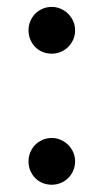

<svg xmlns="http://www.w3.org/2000/svg" viewBox="-20 -514 292 542"><path d="M60.5 -58.5Q60.5 -72 65.5 -84Q70.5 -96 79.2 -105Q88 -114 100 -119.2Q112 -124.5 126 -124.5Q139.5 -124.5 151.5 -119.2Q163.5 -114 172.5 -105Q181.5 -96 186.8 -84Q192 -72 192 -58.5Q192 -44.5 186.8 -32.5Q181.5 -20.5 172.5 -11.5Q163.5 -2.5 151.5 2.5Q139.5 7.5 126 7.5Q112 7.5 100 2.5Q88 -2.5 79.2 -11.5Q70.5 -20.5 65.5 -32.5Q60.5 -44.5 60.5 -58.5ZM60.5 -428.5Q60.5 -442 65.5 -454Q70.5 -466 79.2 -475Q88 -484 100 -489.2Q112 -494.5 126 -494.5Q139.5 -494.5 151.5 -489.2Q163.5 -484 172.5 -475Q181.5 -466 186.8 -454Q192 -442 192 -428.5Q192 -414.5 186.8 -402.5Q181.5 -390.5 172.5 -381.5Q163.5 -372.5 151.5 -367.5Q139.5 -362.5 126 -362.5Q112 -362.5 100 -367.5Q88 -372.5 79.2 -381.5Q70.5 -390.5 65.5 -402.5Q60.5 -414.5 60.5 -428.5Z"/></svg>

Font: TypoPRO Lato
Style: Regular
Weight: 500
Designer: Lukasz Dziedzic with Adam Twardoch and Botio Nikoltchev
Foundry: tyPoland Lukasz Dziedzic
Version: Version 2.010; 2014-09-01; http://www.latofonts.com/